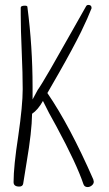

<svg xmlns="http://www.w3.org/2000/svg" viewBox="-20 -753 440 778"><path d="M54 -202Q35 -79 35 -15Q35 3 58 3Q72 3 74 -9Q76 -21 88 -96Q109 -219 110 -292Q134 -308 154 -344Q176 -298 209 -240Q290 -90 318 -7Q322 5 335 5Q344 5 352 -1.5Q360 -8 360 -17Q360 -18 358 -26Q263 -243 172 -376Q180 -390 218 -456Q275 -556 309 -625Q337 -683 350 -717Q351 -718 351 -721Q351 -733 338 -733Q332 -733 329 -728Q314 -702 273 -629Q245 -579 185 -474Q145 -405 133 -389L112 -350V-401Q112 -563 91 -725Q91 -730 81 -730Q64 -730 64 -722V-694Q64 -635 68 -544Q72 -453 72 -392Q72 -326 54 -202Z"/></svg>

Font: Neythal
Style: Regular
Weight: 400
Designer: Tharique Azeez
Foundry: Tharique Azeez
Version: Version 0.44